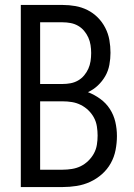

<svg xmlns="http://www.w3.org/2000/svg" viewBox="-20 -755 540 775"><path d="M64 0V-735H233Q259 -735 284.5 -730.5Q310 -726 333 -714.5Q356 -703 374.5 -684.5Q393 -666 405 -642.5Q417 -619 421.5 -593.5Q426 -568 426 -542Q426 -518 421.5 -493.5Q417 -469 405 -448Q393 -427 375 -410Q357 -393 335 -383Q361 -373 384.5 -356Q408 -339 423.5 -315Q439 -291 445.5 -263Q452 -235 452 -206Q452 -178 446.5 -149.5Q441 -121 427 -96Q413 -71 391.5 -52Q370 -33 344 -21Q318 -9 289.5 -4.5Q261 0 233 0ZM142 -416H233Q249 -416 265 -419Q281 -422 295 -430Q309 -438 319.5 -450.5Q330 -463 336.5 -477.5Q343 -492 345.5 -508Q348 -524 348 -541Q348 -557 345.5 -573Q343 -589 336.5 -603.5Q330 -618 319.5 -630.5Q309 -643 295 -651Q281 -659 265 -662Q249 -665 233 -665H142ZM142 -70H233Q251 -70 270 -73Q289 -76 305.5 -84Q322 -92 336 -105.5Q350 -119 359 -135.5Q368 -152 371 -170.5Q374 -189 374 -208Q374 -226 371 -245Q368 -264 359 -280.5Q350 -297 336.5 -310Q323 -323 306 -331.5Q289 -340 270.5 -343Q252 -346 233 -346H142Z"/></svg>

Font: Iosevka Fuck
Style: Regular
Weight: 400
Monospace: yes
Designer: Belleve Invis
Foundry: Belleve Invis
Version: Version 28.0.7; ttfautohint (v1.8.3)